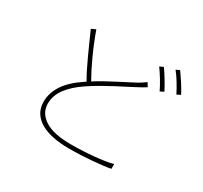

<svg xmlns="http://www.w3.org/2000/svg" viewBox="-162 -1011 1324 1254"><g transform="rotate(30 500.0 -384.5)"><path d="M734 -585Q723 -578 711 -571Q699 -564 682 -555Q655 -540 619 -522Q583 -504 542.5 -482.5Q502 -461 460 -437Q418 -413 379 -387Q302 -336 262 -282Q222 -228 222 -167Q222 -97 287 -54Q352 -11 484 -11Q527 -11 571.5 -13Q616 -15 657.5 -19Q699 -23 734.5 -28.5Q770 -34 795 -41V-5Q771 0 736.5 4Q702 8 661.5 11.5Q621 15 576.5 17Q532 19 487 19Q422 19 367.5 8Q313 -3 274 -25.5Q235 -48 213.5 -82.5Q192 -117 192 -164Q192 -231 232.5 -292Q273 -353 361 -411L370 -417Q353 -445 334.5 -482Q316 -519 297 -560.5Q278 -602 258.5 -645.5Q239 -689 221 -730L254 -745Q285 -658 323 -575Q361 -492 395 -433Q432 -457 471 -478Q510 -499 546 -518Q582 -537 613 -552.5Q644 -568 667 -581Q682 -590 693.5 -597.5Q705 -605 716 -614ZM759 -753Q778 -726 802 -687Q826 -648 843 -614L815 -600Q808 -615 798 -633.5Q788 -652 776.5 -671Q765 -690 753 -708Q741 -726 731 -740ZM861 -788Q871 -774 883 -756.5Q895 -739 907 -720.5Q919 -702 929.5 -684Q940 -666 948 -651L920 -637Q903 -671 880 -709Q857 -747 834 -775Z"/></g></svg>

Font: SpoqaHanSansJP-Thin
Style: Regular
Weight: 250
Designer: [Source Han Sans]
Ryoko NISHIZUKA  (kana & ideographs); Paul D. Hunt (Latin, Greek & Cyrillic); Wenlong ZHANG  (bopomofo
Foundry: Spoqa (http://bi.spoqa.com)
Version: Version 1.002.20150607